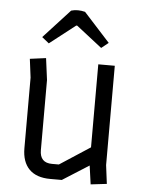

<svg xmlns="http://www.w3.org/2000/svg" viewBox="-52 -762 597 811"><g transform="rotate(5 246.0 -356.0)"><path d="M71 -419 61 -498 129 -507 141 -415V-118Q141 -64 193 -64H222L351 -148V-500H421V-79L431 0L363 8L352 -71L240 0H191Q132 0 101.5 -31Q71 -62 71 -120ZM276 -716 387 -594 357 -570 248 -655H244L135 -570L105 -594L217 -716Q244 -724 276 -716Z"/></g></svg>

Font: Strong
Style: Regular
Weight: 400
Designer: Roman Shchyukin (Gaslight Type Foundry)
Foundry: Cyreal (www.cyreal.org)
Version: Version 1.001